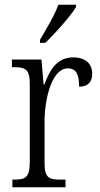

<svg xmlns="http://www.w3.org/2000/svg" viewBox="-20 -786 420 806"><path d="M148 -619V-606H170C214 -648 278 -721 299 -756V-766H225C209 -721 177 -669 148 -619ZM32 0H255V-32H235C186 -32 167 -38 167 -103V-275C167 -374 199 -499 264 -499C302 -499 312 -471 312 -422C351 -422 367 -444 367 -476C367 -517 341 -545 287 -545C217 -545 188 -489 166 -431H163L154 -536H30V-504H35C86 -504 105 -497 105 -433V-106C105 -39 86 -32 37 -32H32Z"/></svg>

Font: Noto Serif Myanmar Condensed Light
Style: Regular
Weight: 300
Width: 3
Designer: Ben Mitchell and the Monotype Design Team
Foundry: Monotype Imaging Inc.
Version: Version 2.106